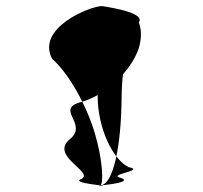

<svg xmlns="http://www.w3.org/2000/svg" viewBox="-20 -619 670 633"><path d="M152 -425C206 -378 265 -272 292 -182C320 -89 322 -8 310 -8C354 -8 380 -140 381 -301C382 -412 410 -516 438 -546C462 -581 310 -599 317 -599C276 -599 98 -526 152 -425ZM209 -159C274 -210 160 -258 245 -282C329 -304 410 -383 437 -458C460 -532 428 -592 381 -576C343 -551 302 -436 302 -302C302 -198 351 -94 404 -68C464 -56 327 -44 380 -32C426 -14 275 -6 312 -6C354 -6 204 -14 250 -30C288 -53 145 -104 209 -159Z"/></svg>

Font: Zinc
Style: Regular
Weight: 400
Version: Version 1